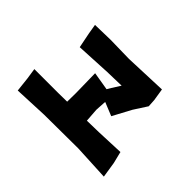

<svg xmlns="http://www.w3.org/2000/svg" viewBox="-106 -888 1095 1095"><g transform="rotate(45 441.5 -340.0)"><path d="M84 -200.2 93.8 -134.8 103.5 -46.9 307.6 -55.7 581.1 -57.6 797.9 -46.9 783.2 -141.6 765.6 -212.9 597.7 -206.1 503.9 -204.1 498 -286.1 502 -353.5 584 -320.3 643.6 -431.6 695.3 -511.7 692.4 -558.6 680.7 -632.8 424.8 -623 273.4 -626 150.4 -623 160.2 -564.5 178.7 -471.7 389.6 -482.4 502.9 -485.4 470.7 -434.6 456.1 -410.2 428.7 -415 345.7 -428.7 348.6 -271.5 347.7 -201.2 276.4 -200.2Z"/></g></svg>

Font: MaokenAssortedSans-Lite
Style: Lite
Weight: 400
Version: Version 1.400